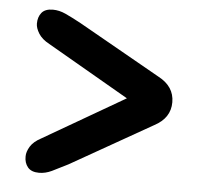

<svg xmlns="http://www.w3.org/2000/svg" viewBox="-43 -644 632 604"><g transform="rotate(5 273.0 -342.5)"><path d="M54 -551.5Q54 -572.5 65 -586Q76 -599.5 100.5 -599.5Q120.5 -599.5 140.8 -590.2Q161 -581 190.5 -565L449.5 -418.5Q500 -392 500 -342Q500 -292 449.5 -265.5L191.5 -119Q161.5 -103.5 141.5 -94Q121.5 -84.5 101.5 -84.5Q77 -84.5 65.8 -98.2Q54.5 -112 55 -132.5Q55 -147 65.2 -163.8Q75.5 -180.5 99.5 -193L356.5 -342L98.5 -491Q75 -503.5 64.5 -520.5Q54 -537.5 54 -551.5Z"/></g></svg>

Font: Fraunces 9pt S050 Black
Style: Regular
Weight: 900
Version: Version 1.000; ttfautohint (v1.8.3)